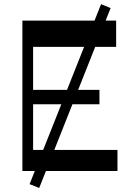

<svg xmlns="http://www.w3.org/2000/svg" viewBox="-20 -830 636 932"><path d="M170.3 82.4 123.6 63.9 470.6 -809.8 516.9 -790.8ZM118.6 -602.6V-730H543.8V-602.6ZM118.6 0V-102.3H550.2V0ZM88.7 0V-730H140.7V0ZM131.7 -323.9V-393.9H462.7V-323.9Z"/></svg>

Font: Savate ExtraLight
Style: Regular
Weight: 200
Designer: Max Esnée
Foundry: Plomb Type
Version: Version 2.000